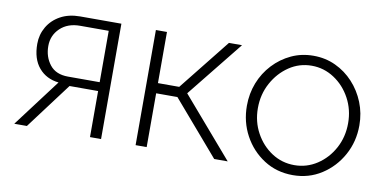

<svg xmlns="http://www.w3.org/2000/svg" viewBox="-58 -686 1710 854"><g transform="rotate(10 797.0 -259.5)"><path d="M39 0 201 -215Q145 -221 111.5 -260.5Q78 -300 78 -368Q78 -410 98.5 -445Q119 -480 156.5 -500.5Q194 -521 245 -521H431V0H381V-208H252L96 0ZM238 -248H381V-480H252Q196 -480 162 -447.5Q128 -415 128 -367Q128 -318 155.5 -283Q183 -248 238 -248Z M587 0V-520H637V-289H733L917 -520H976L773 -267L1003 0H942L733 -243H637V0Z M1298 10Q1225 10 1167.5 -27Q1110 -64 1077 -125Q1044 -186 1044 -259Q1044 -314 1063 -362.5Q1082 -411 1117 -448.5Q1152 -486 1198 -507.5Q1244 -529 1298 -529Q1352 -529 1398 -507.5Q1444 -486 1478.5 -448.5Q1513 -411 1532.5 -362.5Q1552 -314 1552 -259Q1552 -186 1518.5 -125Q1485 -64 1427.5 -27Q1370 10 1298 10ZM1094 -257Q1094 -196 1121.5 -145.5Q1149 -95 1195 -65Q1241 -35 1297 -35Q1353 -35 1399.5 -65.5Q1446 -96 1473.5 -147Q1501 -198 1501 -260Q1501 -321 1473.5 -372Q1446 -423 1399.5 -453.5Q1353 -484 1298 -484Q1242 -484 1196 -453Q1150 -422 1122 -370.5Q1094 -319 1094 -257Z"/></g></svg>

Font: Raleway Light
Style: Regular
Weight: 300
Designer: Matt McInerney, Pablo Impallari, Rodrigo Fuenzalida
Foundry: Matt McInerney, Pablo Impallari, Rodrigo Fuenzalida
Version: Version 4.026